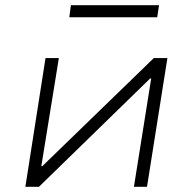

<svg xmlns="http://www.w3.org/2000/svg" viewBox="-20 -714 736 734"><path d="M77 0 154 -492H205L138 -79H142L568 -492H620L542 0H492L558 -414H554L129 0ZM245 -648 251 -694H588L581 -648Z"/></svg>

Font: Nunito Sans 7pt SemiExpanded ExtraLight
Style: Italic
Weight: 250
Width: 6
Italic angle: -9°
Designer: Vernon Adams
Foundry: Vernon Adams
Version: Version 3.101;gftools[0.9.27]